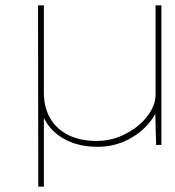

<svg xmlns="http://www.w3.org/2000/svg" viewBox="-20 -545 657 722"><path d="M124 157 123 -525H145V-196Q145 -140 169.5 -99Q194 -58 238.5 -36.5Q283 -15 344 -15Q391 -15 431.5 -32Q472 -49 502 -74.5Q532 -100 548.5 -130Q565 -160 565 -187V-525H587V0H567L563 -151L579 -154Q565 -107 530.5 -71Q496 -35 449 -14Q402 7 347 7Q283 7 235 -15.5Q187 -38 159.5 -77Q132 -116 128 -167L145 -134V157Z"/></svg>

Font: Lexend Giga Thin
Style: Regular
Weight: 250
Version: Version 1.007